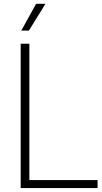

<svg xmlns="http://www.w3.org/2000/svg" viewBox="-20 -964 524 984"><path d="M86 0V-740H130.5V-41H480V0ZM89 -807 165 -944.5H213L128 -807Z"/></svg>

Font: Encode Sans Semi Condensed ExLight
Style: Regular
Weight: 275
Width: 4
Designer: Multiple Designers
Foundry: Impallari Type
Version: Version 2.000